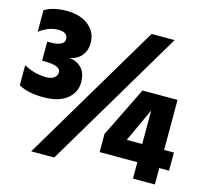

<svg xmlns="http://www.w3.org/2000/svg" viewBox="-125 -972 1252 1148"><g transform="rotate(15 500.5 -398.0)"><path d="M-5.9 -329.1V-453.1Q61.5 -416 132.8 -416Q165 -416 182.6 -429.7Q200.2 -443.4 200.2 -463.9Q200.2 -504.9 100.6 -504.9H85V-623H99.6Q190.4 -623 190.4 -666Q190.4 -709 131.3 -709Q72.3 -709 14.6 -665V-798.8Q67.4 -831.1 151.9 -831.1Q236.3 -831.1 287.1 -790Q337.9 -749 337.9 -682.6Q337.9 -634.8 312 -603.5Q286.1 -572.3 239.3 -563.5Q284.2 -558.6 314 -528.8Q343.8 -499 343.8 -438.5Q343.8 -377.9 293.5 -336.9Q243.2 -295.9 147 -295.9Q50.8 -295.9 -5.9 -329.1ZM162.1 35.2 675.8 -829.1H818.4L304.7 35.2ZM558.6 -66.4V-178.7L710.9 -488.3H927.7V-178.7H988.3V-66.4H927.7V35.2H792V-66.4ZM696.3 -178.7H792V-386.7Z"/></g></svg>

Font: GenEi M Gothic v2 Black
Style: Regular
Weight: 900
Version: Version 2.0